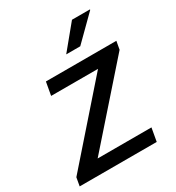

<svg xmlns="http://www.w3.org/2000/svg" viewBox="-188 -830 860 937"><g transform="rotate(-30 242.0 -361.5)"><path d="M251 -590.8 359.9 -723.1H460.9V-720.2L330.1 -590.8ZM-14.2 0 -5.9 -46.9 350.1 -452.1H85.9L99.1 -525.9H496.1L487.8 -480L129.9 -74.2H433.1L419.9 0Z"/></g></svg>

Font: Archivo
Style: Italic
Weight: 400
Italic angle: -10°
Designer: Hector Gatti
Foundry: Omnibus-Type
Version: Version 2.001